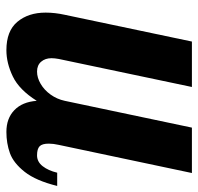

<svg xmlns="http://www.w3.org/2000/svg" viewBox="-30 -586 628 609"><g transform="rotate(90 284.5 -281.0)"><path d="M19.5 -111.3Q19.5 -140.6 26.4 -171.9L111.3 -575.2H255.4L166.5 -152.8Q164.1 -139.6 164.1 -129.9Q164.1 -109.9 175.3 -96.9Q186.5 -84 206.5 -84Q226.1 -84 245.6 -95.5Q265.1 -106.9 279.5 -127Q293.9 -147 299.3 -171.9L384.3 -575.2H528.3L439 -152.8Q435.1 -135.7 435.1 -121.1Q435.1 -100.1 443.6 -92Q452.1 -84 472.2 -84Q492.7 -84 506.6 -101.8Q520.5 -119.6 527.3 -147.9H569.3Q552.7 -80.6 524.7 -44.9Q496.6 -9.3 465.3 2Q434.1 13.2 397.9 13.2Q355 13.2 328.9 -12Q302.7 -37.1 299.3 -83Q264.2 -27.3 221.9 -7.1Q179.7 13.2 138.7 13.2Q77.6 13.2 48.6 -21.7Q19.5 -56.6 19.5 -111.3Z"/></g></svg>

Font: Pattaya
Style: Regular
Weight: 400
Designer: Pablo Impallari / Thai characters Designed by Thanarat Vachiruckul and Suppakit Chalermlarp
Foundry: Pablo Impallari
Version: Version 2.001